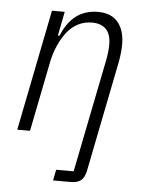

<svg xmlns="http://www.w3.org/2000/svg" viewBox="-52 -566 610 809"><g transform="rotate(5 252.5 -162.0)"><path d="M286 154 381 -321Q385 -340 387 -359Q389 -378 389 -390Q389 -435 368 -456Q347 -477 309 -477Q277 -477 250.5 -463.5Q224 -450 204 -425Q184 -400 169.5 -367Q155 -334 148 -301L88 0H34L136 -512H190L170 -410H177Q223 -524 330 -524Q386 -524 414.5 -490Q443 -456 443 -395Q443 -363 435 -320L342 146Q336 175 321.5 187.5Q307 200 277 200H203L212 154Z"/></g></svg>

Font: IBM Plex Sans Cond Light
Style: Italic
Weight: 300
Width: 3
Italic angle: -11°
Designer: Mike Abbink, Paul van der Laan, Pieter van Rosmalen
Foundry: Bold Monday
Version: Version 1.3